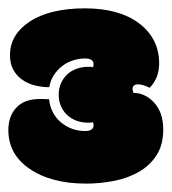

<svg xmlns="http://www.w3.org/2000/svg" viewBox="-20 -664 411 460"><path d="M86.4 -426.8Q88.9 -426.3 91.6 -426.3Q94.2 -426.3 97.7 -426.3Q99.1 -409.7 106.4 -395.5Q113.8 -381.3 125.5 -371.3Q137.2 -361.3 152.1 -355.7Q167 -350.1 183.6 -350.1Q204.1 -350.1 204.1 -363.8Q204.1 -364.7 203.9 -366.7Q203.6 -368.7 203.1 -371.1Q200.7 -370.6 199 -370.4Q197.3 -370.1 196.3 -370.1H190.9Q175.8 -370.1 162.8 -375Q149.9 -379.9 140.6 -388.7Q131.3 -397.5 126 -409.9Q120.6 -422.4 120.6 -437Q120.6 -451.7 126 -464.1Q131.3 -476.6 140.6 -485.4Q149.9 -494.1 162.8 -499Q175.8 -503.9 190.9 -503.9H196.3Q197.3 -503.9 199 -503.7Q200.7 -503.4 203.1 -502.9Q203.6 -505.4 203.9 -507.3Q204.1 -509.3 204.1 -510.3Q204.1 -523.9 183.6 -523.9Q168.5 -523.9 154.1 -519Q139.6 -514.2 128.2 -505.1Q116.7 -496.1 108.6 -483.4Q100.6 -470.7 98.1 -455.1Q80.1 -455.1 63 -459.5Q45.9 -463.9 32.7 -473.4Q19.5 -482.9 11.7 -497.3Q3.9 -511.7 3.9 -532.2Q3.9 -581.1 51.8 -612.8Q100.6 -644 183.6 -644Q265.6 -644 313.5 -607.9Q361.3 -571.3 361.3 -512.2Q361.3 -476.6 338.4 -453.6Q329.1 -458.5 322.5 -460.2Q315.9 -461.9 311 -461.9Q303.7 -461.9 300.8 -459Q294.9 -453.1 299.8 -441.4Q326.2 -441.4 347.2 -420.4Q371.1 -396 371.1 -354Q371.1 -315.9 354.2 -290.8Q337.4 -265.6 310.5 -251Q283.7 -236.3 251 -230.2Q218.3 -224.1 186.5 -224.1Q102.5 -224.1 51.3 -259.3Q0 -293.9 0 -352.5Q0 -385.3 19 -406Q38.1 -426.8 75.2 -426.8Z"/></svg>

Font: Modak sl
Style: Regular
Weight: 400
Designer: Sarang Kulkarni, Maithili Shingre, Noopur Datye
Foundry: Ek Type
Version: Version 1.036;PS Version 1.000;hotconv 1.0.79;makeotf.lib2.5